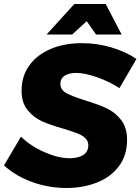

<svg xmlns="http://www.w3.org/2000/svg" viewBox="-37 -930 703 961"><path d="M646 -635 561 -489Q510 -522 448.5 -543.5Q387 -565 344 -565Q309 -565 288 -552Q267 -539 265 -514Q264 -482 293.5 -465Q323 -448 388 -428Q453 -408 495.5 -388.5Q538 -369 568.5 -330.5Q599 -292 599 -230Q599 -153 558.5 -98.5Q518 -44 448.5 -16.5Q379 11 295 11Q207 11 124 -19Q41 -49 -17 -102L68 -246Q116 -199 185.5 -168.5Q255 -138 311 -138Q355 -138 380 -154.5Q405 -171 405 -203Q405 -225 389 -239.5Q373 -254 349 -263Q325 -272 280 -286Q215 -304 173 -323Q131 -342 101 -379Q71 -416 71 -476Q71 -548 109 -601.5Q147 -655 215.5 -684.5Q284 -714 374 -714Q449 -714 521 -692.5Q593 -671 646 -635ZM572 -757H444L397 -824L324 -757H196L335 -910H492Z"/></svg>

Font: Gontserrat
Style: Bold Italic
Weight: 700
Italic angle: -11.3°
Designer: Julieta Ulanovsky
Foundry: Julieta Ulanovsky
Version: Version 6.001